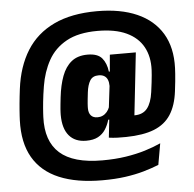

<svg xmlns="http://www.w3.org/2000/svg" viewBox="-57 -728 970 958"><g transform="rotate(-5 428.0 -249.5)"><path d="M354.1 -31.4Q298.5 -31.4 268.5 -67Q238.4 -102.6 238.4 -171Q238.4 -176.2 238.7 -183Q238.9 -189.7 239.6 -199.5Q240.3 -209.2 241.8 -223.7Q243.3 -238.1 245.6 -258.4Q252.4 -318.5 269.2 -363.7Q286 -408.8 317 -433.9Q348.1 -458.9 397.7 -458.9Q448.2 -458.9 469.8 -433.3Q491.4 -407.8 496.6 -365.1H531.4L493.2 -280.2Q493.7 -284 493.7 -287.6Q493.7 -291.2 493.7 -293.9Q493.7 -312 488.5 -324.6Q483.4 -337.3 472.4 -344.2Q461.4 -351.2 443.8 -351.2Q413.9 -351.2 400.7 -329.8Q387.5 -308.3 383.1 -271.6Q380.8 -251.3 379.3 -237.8Q377.8 -224.3 377.3 -216Q376.8 -207.7 376.5 -202.3Q376.3 -196.8 376.3 -192.6Q376.3 -168.5 387.6 -155.8Q398.9 -143 420.9 -143Q434.9 -143 446.9 -148.7Q458.9 -154.3 468 -165.2Q477.2 -176.1 482.6 -191.3L504.4 -126.4H472.5Q464.7 -99.5 450.8 -77.9Q436.9 -56.3 413.7 -43.8Q390.5 -31.4 354.1 -31.4ZM467.7 -36.8 479.8 -146.5 478.3 -165.4 498.4 -332.7 500.1 -350.5 508.6 -447.4 508.8 -449H638.9L595.5 -55.1ZM567.2 -140Q577.4 -138.1 584.9 -137.4Q592.3 -136.7 605.1 -136.7Q647 -136.7 668.8 -163.8Q690.7 -190.9 698.1 -244.9Q701.9 -272.5 704.3 -293.2Q706.7 -313.9 708 -329.1Q709.3 -344.3 709.8 -354.7Q712.8 -421.5 686 -470.3Q659.1 -519.2 602.2 -545.8Q545.3 -572.4 457.5 -572.4Q361.4 -572.4 301.6 -539.2Q241.7 -506 210.3 -449.1Q178.8 -392.2 167.2 -320.9Q163.5 -299.1 161 -279.7Q158.5 -260.4 156.7 -243.7Q154.9 -226.9 153.8 -212.9Q152.6 -199 152 -187.8Q151.4 -176.6 151 -168Q145.8 -47.1 213.3 13.1Q280.9 73.2 426 73.2Q490.3 73.2 543.6 65Q596.8 56.8 640.9 43.3Q685 29.7 720.6 13.5L701.8 120.1Q666.1 134.3 625 146.1Q583.8 157.9 533.2 165Q482.6 172.2 417.7 172.2Q288.9 172.2 201.7 135.5Q114.5 98.8 71.5 24.5Q28.6 -49.9 32.8 -162.4Q33.2 -172 33.9 -184.8Q34.7 -197.6 35.8 -212.6Q36.9 -227.6 38.5 -244.6Q40.1 -261.6 42.1 -280.1Q44.1 -298.7 46.6 -318.2Q60.8 -429.4 110.1 -508.3Q159.5 -587.2 247.2 -628.9Q335 -670.7 463.3 -670.7Q580.8 -670.7 663.4 -634.3Q746.1 -597.8 788.5 -527.4Q830.8 -457 827 -354.4Q826.5 -342.2 825.4 -325.5Q824.4 -308.8 822.1 -287.4Q819.9 -266 816.5 -238.6Q807.8 -167.9 778.6 -122.7Q749.5 -77.5 694.9 -55.7Q640.3 -34 554.1 -32.7Q533.6 -32.2 511 -33Q488.4 -33.8 467.7 -36.8Z"/></g></svg>

Font: Anek Tamil Medium
Style: Regular
Weight: 500
Designer: Aadarsh Rajan (Tamil), Yesha Goshar (Latin)
Foundry: Ek Type
Version: Version 1.003